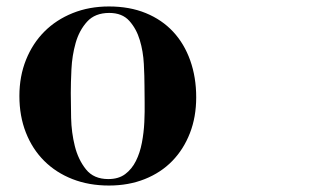

<svg xmlns="http://www.w3.org/2000/svg" viewBox="-20 -567 1040 594"><path d="M40 -270Q40 -331 60.5 -382Q81 -433 117.5 -469.5Q154 -506 205 -526.5Q256 -547 317 -547Q381 -547 431 -526.5Q481 -506 515.5 -469Q550 -432 568.5 -380Q587 -328 587 -266Q587 -205 567.5 -155Q548 -105 513 -69Q478 -33 428 -13Q378 7 317 7Q255 7 204 -13Q153 -33 116.5 -69.5Q80 -106 60 -157Q40 -208 40 -270ZM199 -279Q199 -248 200 -202.5Q201 -157 211.5 -115Q222 -73 246 -43Q270 -13 315 -13Q347 -13 367.5 -28.5Q388 -44 400.5 -69Q413 -94 419 -125.5Q425 -157 426.5 -189Q428 -221 427.5 -251Q427 -281 427 -302Q427 -330 425 -369Q423 -408 412.5 -443Q402 -478 380 -502.5Q358 -527 318 -527Q274 -527 249.5 -500Q225 -473 214 -434Q203 -395 201 -352.5Q199 -310 199 -279Z"/></svg>

Font: SoukouMincho
Style: Regular
Weight: 400
Designer: Dr. Ken Lunde (project architect, glyph set definition & overall production); Masataka HATTORI  (production & ideograph 
Foundry: Adobe Systems Incorporated
Version: Version 1.00